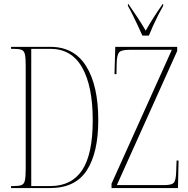

<svg xmlns="http://www.w3.org/2000/svg" viewBox="-20 -951 953 971"><path d="M36 0V-10H48Q75 -10 88.5 -15Q102 -20 106 -39Q110 -58 110 -100V-619Q110 -658 106 -676Q102 -694 89 -699Q76 -704 49 -704H36V-714H235Q355 -714 416 -616Q477 -518 477 -343Q477 -179 419 -89.5Q361 0 234 0ZM234 -10Q342 -10 395.5 -90.5Q449 -171 449 -343Q449 -515 395.5 -609.5Q342 -704 235 -704H138V-10ZM544 0V-22L849 -699H631Q592 -699 581.5 -685Q571 -671 570 -630L569 -576H559L563 -714H876V-693L571 -15H812Q851 -15 860.5 -29Q870 -43 871 -83L873 -139H883L880 0ZM700 -771Q690 -794 677 -821.5Q664 -849 651 -875.5Q638 -902 627 -921V-931H629Q655 -894 676 -862Q697 -830 717 -796Q736 -830 756.5 -862Q777 -894 803 -931H805V-921Q794 -902 780.5 -875.5Q767 -849 754.5 -821.5Q742 -794 733 -771Z"/></svg>

Font: Noto Serif Display ExtraCondensed Thin
Style: Regular
Weight: 100
Width: 2
Designer: Monotype Design Team
Foundry: Monotype Imaging Inc.
Version: Version 2.009